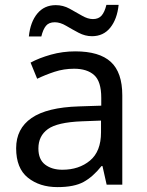

<svg xmlns="http://www.w3.org/2000/svg" viewBox="-20 -755 601 785"><path d="M288 -545Q386 -545 433 -502Q480 -459 480 -365V0H416L399 -76H395Q360 -32 321.5 -11Q283 10 215 10Q142 10 94 -28.5Q46 -67 46 -149Q46 -229 109 -272.5Q172 -316 303 -320L394 -323V-355Q394 -422 365 -448Q336 -474 283 -474Q241 -474 203 -461.5Q165 -449 132 -433L105 -499Q140 -518 188 -531.5Q236 -545 288 -545ZM314 -259Q214 -255 175.5 -227Q137 -199 137 -148Q137 -103 164.5 -82Q192 -61 235 -61Q303 -61 348 -98.5Q393 -136 393 -214V-262ZM98 -606Q104 -665 132.5 -699.5Q161 -734 208 -734Q238 -734 264.5 -719.5Q291 -705 315 -691Q339 -677 360 -677Q383 -677 395.5 -691.5Q408 -706 415 -735H465Q459 -677 431 -642Q403 -607 356 -607Q328 -607 301.5 -621Q275 -635 250.5 -649.5Q226 -664 204 -664Q180 -664 168 -649.5Q156 -635 149 -606Z"/></svg>

Font: Go Noto Current
Style: Regular
Weight: 400
Designer: Monotype Design Team
Foundry: Monotype Imaging Inc.
Version: Version 2.007; ttfautohint (v1.8) -l 8 -r 50 -G 200 -x 14 -D